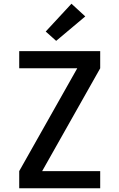

<svg xmlns="http://www.w3.org/2000/svg" viewBox="-20 -1009 640 1029"><path d="M83 0V-92L394 -643H83V-735H517V-643L206 -92H517V0ZM281 -790 225 -840 363 -989 437 -921Z"/></svg>

Font: Zed Mono Semibold Extended
Style: Regular
Weight: 600
Width: 7
Monospace: yes
Designer: Belleve Invis
Foundry: Belleve Invis
Version: Version 1.0.0; ttfautohint (v1.8.4)